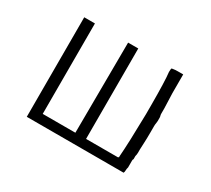

<svg xmlns="http://www.w3.org/2000/svg" viewBox="-138 -966 1335 1214"><g transform="rotate(30 529.5 -359.5)"><path d="M164.1 -718.8V-722.7H242.2V-62.5H480.5V-58.6L484.4 -718.8V-722.7H519.5H558.6V-62.5H793Q793 -66.4 796.9 -66.4V-74.2Q804.7 -171.9 808.6 -386.7V-457Q808.6 -539.1 806.6 -599.6Q804.7 -660.2 800.8 -691.4Q800.8 -714.8 804.7 -718.8Q808.6 -718.8 818.4 -720.7Q828.1 -722.7 847.7 -722.7H886.7V-699.2V-671.9V-660.2V-648.4V-617.2V-585.9L890.6 -476.6V-464.8V-437.5Q890.6 -429.7 892.6 -423.8Q894.5 -418 894.5 -410.2V-386.7Q894.5 -378.9 892.6 -369.1Q890.6 -359.4 890.6 -347.7V-328.1V-308.6Q890.6 -253.9 888.7 -220.7Q886.7 -187.5 886.7 -175.8Q886.7 -168 886.7 -152.3Q886.7 -136.7 882.8 -125V-113.3V-101.6Q878.9 -97.7 878.9 -89.8V-70.3V-62.5V-54.7V-39.1Q875 -27.3 875 -15.6Q875 -3.9 871.1 3.9H164.1Z"/></g></svg>

Font: 和音 by 宁静之雨，公众号njzyshare
Style: Regular
Weight: 400
Designer: Steve Matteson
Foundry: Ascender Corporation
Version: Version 6.00;June 8, 2018;FontCreator 11.0.0.2388 32-bit